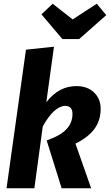

<svg xmlns="http://www.w3.org/2000/svg" viewBox="-20 -1008 589 1028"><path d="M228 -461Q263 -505 302.5 -526Q342 -547 389 -547Q448 -547 483.5 -513Q519 -479 519 -425Q519 -364 486 -318.5Q453 -273 384 -239L468 0H310L230 -256Q306 -283 337 -317.5Q368 -352 368 -398Q368 -441 329 -441Q301 -441 270 -413.5Q239 -386 209 -331L164 0H15L119 -742L269 -758ZM498 -988 549 -927 404 -799H314L202 -931L262 -988L369 -904Z"/></svg>

Font: Fira Sans Condensed
Style: Bold Italic
Weight: 700
Width: 3
Italic angle: -8°
Designer: Carrois Corporate & Edenspiekermann AG
Foundry: Carrois Corporate GbR & Edenspiekermann AG
Version: Version 4.203